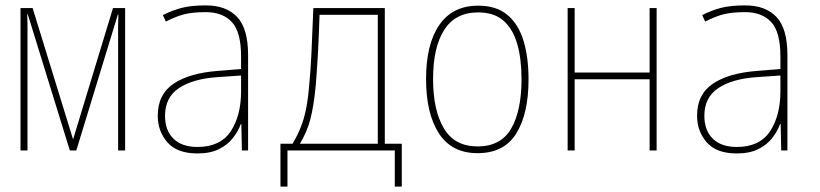

<svg xmlns="http://www.w3.org/2000/svg" viewBox="-20 -558 3040 712"><path d="M56 0V-528H101L251 -41L399 -528H444V0H418V-425Q418 -446 418 -464Q418 -482 419 -504H417L263 0H239L83 -505H81Q82 -483 82 -464.5Q82 -446 82 -422V0Z M712 11Q637 11 601 -30Q565 -71 565 -129Q565 -208 623.5 -247.5Q682 -287 787 -295L874 -302V-349Q874 -439 840 -476Q806 -513 743 -513Q694 -513 663 -505Q632 -497 595 -478L584 -502Q617 -519 652.5 -528.5Q688 -538 743 -538Q819 -538 859.5 -495Q900 -452 900 -354V0H877L875 -98H873Q863 -71 843.5 -46Q824 -21 792 -5Q760 11 712 11ZM712 -13Q797 -13 835.5 -71Q874 -129 874 -220V-278L787 -272Q696 -266 644 -231.5Q592 -197 592 -129Q592 -74 623.5 -43.5Q655 -13 712 -13Z M1020 134V-25H1065Q1085 -59 1097 -90.5Q1109 -122 1116 -159Q1123 -196 1127 -247Q1132 -296 1135 -362.5Q1138 -429 1142 -528H1407V-25H1470V134H1444V0H1046V134ZM1151 -243Q1144 -166 1131 -116.5Q1118 -67 1092 -25H1381V-503H1165Q1162 -409 1158.5 -350.5Q1155 -292 1151 -243Z M1751 10Q1655 10 1607.5 -63.5Q1560 -137 1560 -265Q1560 -395 1609.5 -466Q1659 -537 1753 -537Q1821 -537 1862 -502.5Q1903 -468 1921.5 -406.5Q1940 -345 1940 -264Q1940 -136 1894.5 -63Q1849 10 1751 10ZM1751 -15Q1837 -15 1875.5 -81Q1914 -147 1914 -265Q1914 -338 1898.5 -393.5Q1883 -449 1848 -480.5Q1813 -512 1753 -512Q1669 -512 1627.5 -447.5Q1586 -383 1586 -265Q1586 -149 1626 -82Q1666 -15 1751 -15Z M2085 0V-528H2111V-289H2389V-528H2415V0H2389V-264H2111V0Z M2712 11Q2637 11 2601 -30Q2565 -71 2565 -129Q2565 -208 2623.5 -247.5Q2682 -287 2787 -295L2874 -302V-349Q2874 -439 2840 -476Q2806 -513 2743 -513Q2694 -513 2663 -505Q2632 -497 2595 -478L2584 -502Q2617 -519 2652.5 -528.5Q2688 -538 2743 -538Q2819 -538 2859.5 -495Q2900 -452 2900 -354V0H2877L2875 -98H2873Q2863 -71 2843.5 -46Q2824 -21 2792 -5Q2760 11 2712 11ZM2712 -13Q2797 -13 2835.5 -71Q2874 -129 2874 -220V-278L2787 -272Q2696 -266 2644 -231.5Q2592 -197 2592 -129Q2592 -74 2623.5 -43.5Q2655 -13 2712 -13Z"/></svg>

Font: Noto Sans Mono ExtraCondensed Thin
Style: Regular
Weight: 100
Width: 2
Designer: Monotype Design Team
Foundry: Monotype Imaging Inc.
Version: Version 2.014; ttfautohint (v1.8.4.7-5d5b)